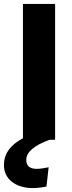

<svg xmlns="http://www.w3.org/2000/svg" viewBox="-52 -713 365 979"><path d="M65 -693V-8C0 26 -32 72 -32 129C-32 200 28 246 115 246C138 246 162 243 185 238L196 140C171 145 151 148 135 148C100 148 82 133 82 102C82 63 121 29 200 0H229V-693Z"/></svg>

Font: Fira Sans
Style: Bold
Weight: 700
Designer: Carrois Corporate & Edenspiekermann AG
Foundry: Carrois Corporate GbR & Edenspiekermann AG
Version: Version 4.203